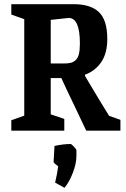

<svg xmlns="http://www.w3.org/2000/svg" viewBox="-20 -626 602 920"><path d="M34.2 0V-49.8L96.2 -71.8V-534.2L34.2 -556.2V-606H333Q414.1 -606 454.1 -567.9Q494.1 -529.8 494.1 -439Q494.1 -370.6 464.8 -327.9Q435.5 -285.2 387.2 -268.1V-262.2Q470.7 -121.6 502.9 -70.8L557.1 -51.8V0H393.1Q384.3 -20 339.1 -113.8Q293.9 -207.5 273.9 -252H223.1V-78.1L288.1 -56.2V0ZM223.1 -321.8H287.1Q307.1 -321.8 319.8 -325.2Q332.5 -328.6 343 -338.4Q353.5 -348.1 358.2 -367.7Q362.8 -387.2 362.8 -418Q362.8 -540 309.1 -540L223.1 -530.8ZM289.1 273.9 244.1 249Q253.9 208.5 258.8 170.9Q236.8 155.3 236.8 149.9L241.2 73.2Q284.7 64 317.9 64Q322.3 64 334.2 76.7Q346.2 89.4 346.2 94.2V121.1Q346.2 157.7 328.9 202.4Q311.5 247.1 289.1 273.9Z"/></svg>

Font: Grenze SemiBold
Style: Regular
Weight: 600
Designer: Renata Polastri
Foundry: Omnibus-Type
Version: Version 1.002;PS 001.002;hotconv 1.0.88;makeotf.lib2.5.64775